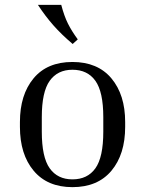

<svg xmlns="http://www.w3.org/2000/svg" viewBox="-20 -760 597 790"><path d="M495 -258V-238Q495 -125 438.5 -57.5Q382 10 278 10Q175 10 118.5 -57.5Q62 -125 62 -238V-258Q62 -370 118 -437.5Q174 -505 278 -505Q382 -505 438.5 -437.5Q495 -370 495 -258ZM405 -278Q405 -382 372.5 -427.5Q340 -473 278 -473Q217 -473 184.5 -427.5Q152 -382 152 -278V-218Q152 -113 184.5 -67.5Q217 -22 278 -22Q340 -22 372.5 -67.5Q405 -113 405 -218ZM279 -579Q233 -618 199.5 -656Q166 -694 136 -740H232Q244 -694 259.5 -663Q275 -632 300 -598Z"/></svg>

Font: Inria Serif
Style: Regular
Weight: 400
Designer: Black Foundry Team
Foundry: Black Foundry
Version: Version 1.000; ttfautohint (v1.8.3)